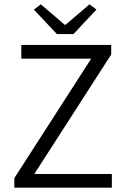

<svg xmlns="http://www.w3.org/2000/svg" viewBox="-20 -864 579 884"><path d="M46 0V-44L400 -594H78V-657H492V-613L138 -63H495V0ZM242 -707 136 -820 168 -844 278 -750H282L392 -844L424 -820L318 -707Z"/></svg>

Font: Assistant
Style: Regular
Weight: 400
Designer: Hebrew By Ben Nathan, Latin by Paul Hunt
Version: Version 3.000